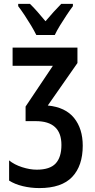

<svg xmlns="http://www.w3.org/2000/svg" viewBox="-20 -959 491 989"><path d="M378.9 -713.9V-634.3L226.1 -415.5Q316.9 -406.7 361.6 -351.3Q406.2 -295.9 406.2 -208.5Q406.2 -105 351.8 -47.6Q297.4 9.8 182.6 9.8Q138.7 9.8 97.2 -0.2Q55.7 -10.3 26.9 -28.8V-132.8Q53.7 -110.8 93.8 -97.9Q133.8 -85 169.4 -85Q236.8 -85 266.6 -116.9Q296.4 -148.9 296.4 -212.4Q296.4 -335 164.1 -335H111.8V-410.2L252.4 -620.1H44.9V-713.9ZM167 -778.8Q156.7 -799.8 140.9 -826.4Q125 -853 107.2 -879.9Q89.4 -906.7 73.7 -927.2V-939H134.3Q151.9 -922.4 172.6 -898.7Q193.4 -875 214.4 -849.6Q238.3 -877.9 255.9 -897.2Q273.4 -916.5 295.4 -939H355.5V-927.2Q340.8 -907.7 323.2 -881.3Q305.7 -855 289.1 -827.9Q272.5 -800.8 262.2 -778.8Z"/></svg>

Font: Open Sans Condensed SemiBold
Style: Regular
Weight: 600
Width: 3
Designer: Monotype Design Team
Foundry: Monotype Imaging Inc.
Version: Version 3.000; ttfautohint (v1.8.4)